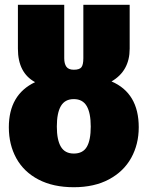

<svg xmlns="http://www.w3.org/2000/svg" viewBox="-20 -764 618 804"><path d="M561 -231Q561 -160 529.5 -103Q498 -46 436.5 -13Q375 20 289 20Q203 20 141.5 -12Q80 -44 48.5 -101Q17 -158 17 -231Q17 -368 127 -420Q55 -459 55 -560V-744H249V-520Q249 -497 258 -484.5Q267 -472 289 -472Q313 -472 321 -482.5Q329 -493 329 -520V-744H523V-560Q523 -467 447 -423Q561 -374 561 -231ZM360 -234Q360 -291 343 -320Q326 -349 289 -349Q252 -349 235 -320Q218 -291 218 -234Q218 -178 235 -149.5Q252 -121 289 -121Q327 -121 343.5 -149Q360 -177 360 -234Z"/></svg>

Font: FiraGO Heavy
Style: Regular
Weight: 900
Designer: bBox Type
Foundry: bBox Type GmbH
Version: Version 1.001